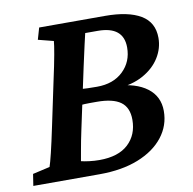

<svg xmlns="http://www.w3.org/2000/svg" viewBox="-72 -642 712 710"><g transform="rotate(-10 284.5 -286.5)"><path d="M68.4 -58.6Q73.2 -72.3 82 -108.4Q90.8 -144.5 103.5 -205.1L137.7 -367.2Q151.4 -429.7 157.7 -465.3Q164.1 -501 165 -514.6L107.4 -529.3L120.1 -573.2H367.2Q454.1 -573.2 501 -545.4Q547.9 -517.6 547.9 -459Q547.9 -419.9 526.4 -385.3Q504.9 -350.6 463.9 -327.6Q422.9 -304.7 363.3 -300.8L361.3 -311.5Q436.5 -307.6 478.5 -275.9Q520.5 -244.1 520.5 -189.5Q520.5 -134.8 486.8 -91.8Q453.1 -48.8 391.6 -24.4Q330.1 0 246.1 0H-2.9L3.9 -43.9ZM208 -172.9Q199.2 -131.8 193.8 -100.6Q188.5 -69.3 186.5 -59.6Q197.3 -56.6 216.8 -54.2Q236.3 -51.8 254.9 -51.8Q326.2 -51.8 363.3 -86.4Q400.4 -121.1 400.4 -177.7Q400.4 -223.6 371.6 -244.6Q342.8 -265.6 282.2 -265.6Q266.6 -265.6 255.4 -265.6Q244.1 -265.6 235.8 -265.1Q227.5 -264.6 217.8 -263.7L230.5 -322.3Q244.1 -321.3 258.3 -320.8Q272.5 -320.3 293 -320.3Q354.5 -320.3 391.1 -355.5Q427.7 -390.6 427.7 -444.3Q427.7 -523.4 331.1 -523.4H284.2Q282.2 -515.6 274.4 -481Q266.6 -446.3 256.8 -401.4Z"/></g></svg>

Font: Crimson Pro ExtraLight SemiBold
Style: Italic
Weight: 600
Italic angle: -12°
Version: Version 1.002